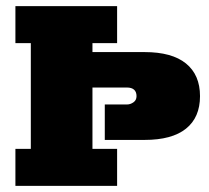

<svg xmlns="http://www.w3.org/2000/svg" viewBox="-20 -603 679 623"><path d="M30 0V-120H80V-463H30V-583H360V-463H280V-434H449Q538 -434 583.5 -397Q629 -360 629 -291Q629 -222 583.5 -185.5Q538 -149 449 -149H320V-264H392Q403 -264 413 -271Q423 -278 423 -291Q423 -305 415 -312Q407 -319 392 -319H280V-120H360V0Z"/></svg>

Font: Rokkitt Black
Style: Regular
Weight: 900
Designer: Vernon Adams
Foundry: Vernon Adams
Version: Version 3.103